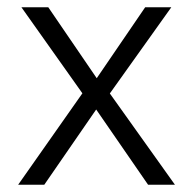

<svg xmlns="http://www.w3.org/2000/svg" viewBox="-20 -509 531 529"><path d="M30 0 219 -269V-235L39 -489H113L253 -284H240L380 -489H452L273 -238V-265L462 0H388L239 -216H251L102 0Z"/></svg>

Font: Nunito Sans 10pt SemiCondensed Light
Style: Regular
Weight: 300
Width: 4
Designer: Vernon Adams
Foundry: Vernon Adams
Version: Version 3.101;gftools[0.9.27]